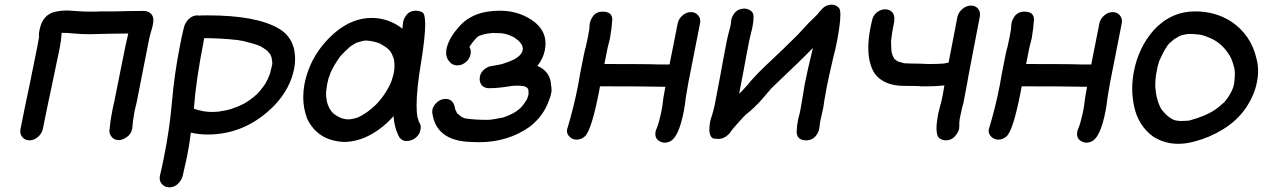

<svg xmlns="http://www.w3.org/2000/svg" viewBox="-20 -593 5426 825"><path d="M107 10Q87 10 76 -4Q67 -15 67 -28Q67 -33 68 -38Q86 -130 106 -223L140 -391L148 -435Q147 -438 147 -442Q147 -451 150 -465Q163 -531 219 -543Q244 -548 269 -548L315 -545Q342 -543 365 -543Q397 -543 413 -544H472Q536 -546 600 -546Q621 -545 632 -530Q639 -521 639 -505Q639 -495 636 -483Q633 -469 628 -454Q623 -439 615 -396Q579 -211 567 -152L558 -115Q551 -77 548 -39L547 -37Q544 -18 525.5 -4.5Q507 9 490 9Q470 9 459 -6Q450 -17 450 -31Q450 -35 451 -39Q454 -74 461 -109Q465 -132 471 -156Q483 -213 506 -331Q524 -422 531 -448V-449L445 -448Q426 -448 408 -447L364 -446Q331 -446 298 -449Q272 -452 245 -452Q243 -419 236 -384L224 -327L204 -231Q183 -134 164 -38Q159 -18 142.5 -4Q126 10 107 10Z M857 -429 854 -410Q822 -247 813 -126H814Q828 -120 859 -114H863Q874 -112 890 -112L916 -113Q917 -113 919.5 -113.5Q922 -114 924 -114Q926 -114 927 -115Q965 -120 987 -130L996 -133Q1033 -148 1046 -159Q1047 -159 1048.5 -160.5Q1050 -162 1053 -163Q1071 -176 1089 -193L1090 -195Q1096 -200 1109 -218L1120 -233L1121 -235Q1132 -254 1139 -274L1141 -280Q1145 -294 1148 -309Q1150 -316 1150 -323Q1150 -330 1148 -336V-339Q1148 -346 1142 -358V-359Q1133 -370 1129 -374Q1129 -375 1128 -375Q1127 -375 1127 -376Q1114 -386 1096 -396H1095Q1071 -406 1024 -417L1000 -421Q929 -429 857 -429ZM872 -527Q1084 -527 1180 -469Q1227 -441 1242 -388Q1248 -364 1248 -339Q1248 -319 1244 -298Q1227 -212 1160 -141Q1037 -15 872 -15Q835 -15 800 -23Q794 28 784 78Q775 121 765 163Q759 184 743.5 198Q728 212 707 212Q688 212 676 198Q666 187 666 172Q666 168 667 163Q677 121 685 80Q709 -39 719 -156Q729 -273 752 -390Q760 -434 771 -478Q777 -498 792.5 -512.5Q808 -527 829 -527L835 -526Q841 -527 872 -527Z M1382 -204 1381 -208Q1382 -207 1382 -204ZM1481 -80Q1499 -82 1517 -88Q1557 -106 1595 -143Q1596 -143 1596 -144Q1620 -169 1637 -196Q1662 -236 1666 -258Q1670 -267 1673 -285Q1675 -297 1675 -307V-313Q1675 -323 1673 -336L1674 -337H1673Q1671 -345 1663 -363Q1660 -366 1659 -370Q1647 -384 1645 -385Q1636 -393 1619 -402Q1616 -403 1615 -405Q1586 -417 1551 -419Q1549 -418 1542 -418L1517 -411Q1503 -406 1485 -393Q1462 -373 1442 -351Q1413 -310 1400 -280Q1394 -260 1392 -258L1386 -232L1382 -206Q1381 -199 1381 -191Q1381 -177 1384 -161Q1384 -159 1385 -155Q1393 -124 1413 -105Q1417 -103 1424 -97L1441 -88Q1458 -80 1481 -80ZM1666 -258 1667 -259 1668 -263ZM1459 17Q1344 12 1299 -85Q1283 -129 1283 -175Q1283 -202 1288 -230Q1314 -364 1423 -456Q1496 -516 1577 -516Q1649 -516 1709 -470L1712 -497Q1714 -511 1724 -525Q1738 -547 1768 -547Q1781 -547 1795 -540Q1807 -533 1807 -488Q1807 -435 1790 -329Q1770 -211 1770 -140Q1770 -109 1774 -87H1775L1780 -69Q1788 -60 1788 -46Q1788 -40 1786 -33Q1783 -15 1766 -1Q1749 13 1726 13Q1708 13 1696 -3Q1674 -44 1671 -94Q1628 -45 1573 -14.5Q1518 16 1459 17Z M2039 18 2005 17Q1851 13 1837 -112L1838 -121Q1840 -135 1853 -149Q1871 -168 1895 -168Q1930 -168 1936 -123L1945 -105L1949 -103Q1954 -97 1959 -94L1964 -90L1979 -84H1980Q2020 -78 2073 -78Q2088 -78 2103 -81L2141 -88L2150 -91Q2165 -96 2184 -106L2196 -113Q2205 -119 2213 -126L2223 -136Q2224 -138 2226 -140Q2228 -142 2229.5 -144.5Q2231 -147 2233.5 -150Q2236 -153 2238 -157Q2240 -161 2242 -163Q2246 -169 2246.5 -172.5Q2247 -176 2247.5 -176.5Q2248 -177 2249 -179L2251 -188V-199Q2251 -204 2250 -209L2249 -211Q2246 -215 2245 -216Q2244 -217 2242 -218L2231 -223H2227Q2218 -225 2201 -225Q2182 -225 2161 -221Q2119 -214 2077 -214Q2056 -216 2047 -231Q2041 -242 2041 -254Q2041 -259 2042 -264Q2045 -281 2060 -294Q2075 -307 2091 -309Q2130 -315 2144 -320Q2146 -320 2147 -321Q2174 -330 2185 -336L2195 -341Q2208 -350 2210 -352Q2212 -354 2214 -356Q2216 -358 2218 -361Q2220 -364 2221.5 -366Q2223 -368 2223 -369Q2223 -370 2226 -379Q2227 -383 2227 -385Q2227 -387 2226 -388L2224 -396L2222 -401Q2215 -410 2213.5 -412Q2212 -414 2210.5 -415.5Q2209 -417 2208.5 -417.5Q2208 -418 2190 -432Q2166 -444 2153 -447L2135 -450Q2126 -451 2105 -451H2102L2103 -452Q2075 -450 2054 -444Q2044 -441 2043 -440.5Q2042 -440 2040.5 -439.5Q2039 -439 2038 -438.5Q2037 -438 2035.5 -437Q2034 -436 2033 -435L2031 -434Q2007 -409 1997 -391Q2003 -382 2003 -370Q2003 -366 2002 -361Q1999 -345 1988 -332Q1969 -312 1945 -312Q1930 -312 1918 -321Q1897 -340 1897 -366Q1897 -373 1898 -380Q1907 -427 1949 -474Q2008 -547 2128 -547Q2203 -547 2262 -509Q2324 -469 2324 -406Q2324 -392 2321 -377Q2314 -341 2289 -310Q2345 -286 2348 -227Q2350 -216 2350 -207Q2350 -198 2348 -191Q2346 -179 2340 -165Q2317 -96 2257 -49Q2163 18 2039 18Z M2836 20Q2830 20 2824 18Q2796 9 2796 -17Q2796 -23 2797 -29Q2799 -35 2801.5 -41Q2804 -47 2806 -53L2809 -62Q2816 -87 2821 -110L2826 -137Q2829 -170 2839 -220L2771 -221Q2746 -222 2558 -222L2555 -205Q2522 -33 2493 -7Q2478 7 2457 7Q2439 7 2426 -7Q2416 -17 2416 -32Q2416 -35 2417 -39L2418 -41Q2446 -134 2464 -227L2472 -273Q2493 -383 2497 -391L2507 -438Q2510 -453 2512 -467L2514 -492Q2517 -507 2527 -522Q2542 -543 2570 -543Q2611 -543 2611 -508Q2608 -468 2601 -428L2591 -388L2577 -318Q2773 -318 2809 -316H2857L2892 -493Q2896 -512 2912.5 -526.5Q2929 -541 2949 -541Q2968 -541 2980 -527Q2989 -516 2989 -502Q2989 -498 2988 -493L2938 -239L2927 -175Q2924 -147 2919 -119Q2897 -4 2860 14Q2848 20 2836 20Z M3444 10Q3405 10 3403 -25Q3404 -54 3410 -83Q3411 -88 3413.5 -95.5Q3416 -103 3421 -131L3425 -154Q3431 -193 3438 -232Q3448 -284 3473 -387Q3425 -337 3299 -218L3296 -215Q3292 -212 3290 -208L3275 -191Q3237 -144 3201 -114Q3185 -102 3171 -87Q3171 -86 3169.5 -85Q3168 -84 3167 -82Q3166 -80 3162 -77Q3127 -39 3114 -19Q3092 4 3067 4Q3064 4 3048 2.5Q3032 1 3028 -30Q3028 -49 3031 -69Q3034 -82 3039 -96Q3046 -119 3051 -142Q3083 -309 3087 -334L3103 -418Q3108 -442 3118 -478L3121 -495V-498Q3121 -501 3122 -506Q3124 -519 3134 -534Q3150 -556 3179 -556Q3191 -556 3204.5 -548Q3218 -540 3218 -521Q3218 -501 3214 -482Q3212 -468 3208 -455L3199 -417L3184 -338Q3179 -308 3156 -191L3158 -192L3166 -200Q3167 -200 3167.5 -201Q3168 -202 3169.5 -203Q3171 -204 3171 -205Q3194 -229 3206 -245Q3237 -280 3270 -311Q3364 -399 3398 -434L3409 -445L3422 -459Q3458 -499 3479 -518L3495 -534V-535L3507 -549Q3527 -573 3554 -573Q3572 -573 3585 -559Q3591 -552 3591 -529Q3591 -492 3576 -413Q3569 -377 3559 -340Q3539 -253 3533 -222L3522 -161L3518 -133L3504 -69L3500 -39Q3497 -25 3487 -11Q3471 10 3444 10Z M4043 10Q4031 10 4018 2Q4004 -7 4004 -41Q4004 -66 4011 -103Q4015 -121 4020 -139Q4023 -145 4031 -186L4038 -226Q4000 -222 3961 -222H3936Q3935 -224 3865 -224Q3779 -224 3739 -276Q3711 -319 3711 -388Q3711 -429 3721 -478L3727 -505Q3731 -526 3747.5 -539.5Q3764 -553 3784 -553Q3803 -553 3815 -539Q3823 -529 3823 -513Q3823 -506 3822 -498L3818 -478Q3812 -448 3809 -418L3808 -414L3809 -412V-401Q3809 -391 3810 -381Q3810 -375 3811 -371.5Q3812 -368 3812 -365Q3814 -361 3815 -356Q3820 -344 3823 -340Q3837 -330 3837 -329.5Q3837 -329 3838 -329Q3839 -329 3839.5 -328.5Q3840 -328 3866 -321H3870Q3881 -320 3898 -320Q3933 -320 3965 -318H3982Q4009 -318 4035 -320Q4037 -321 4043 -321.5Q4049 -322 4056 -324L4094 -521Q4099 -541 4116 -555Q4133 -569 4152 -569Q4172 -569 4183 -555Q4191 -545 4191 -531Q4191 -526 4190 -521L4141 -266Q4137 -239 4127 -189L4119 -147Q4114 -134 4104 -83L4102 -66V-51L4101 -39Q4098 -26 4087 -12Q4071 10 4043 10Z M4648 20Q4642 20 4636 18Q4608 9 4608 -17Q4608 -23 4609 -29Q4611 -35 4613.5 -41Q4616 -47 4618 -53L4621 -62Q4628 -87 4633 -110L4638 -137Q4641 -170 4651 -220L4583 -221Q4558 -222 4370 -222L4367 -205Q4334 -33 4305 -7Q4290 7 4269 7Q4251 7 4238 -7Q4228 -17 4228 -32Q4228 -35 4229 -39L4230 -41Q4258 -134 4276 -227L4284 -273Q4305 -383 4309 -391L4319 -438Q4322 -453 4324 -467L4326 -492Q4329 -507 4339 -522Q4354 -543 4382 -543Q4423 -543 4423 -508Q4420 -468 4413 -428L4403 -388L4389 -318Q4585 -318 4621 -316H4669L4704 -493Q4708 -512 4724.5 -526.5Q4741 -541 4761 -541Q4780 -541 4792 -527Q4801 -516 4801 -502Q4801 -498 4800 -493L4750 -239L4739 -175Q4736 -147 4731 -119Q4709 -4 4672 14Q4660 20 4648 20Z M5043 25Q4984 25 4935 -6Q4870 -54 4853 -137Q4845 -174 4845 -212Q4845 -248 4852 -285Q4872 -389 4937 -463Q5011 -544 5116 -544Q5201 -544 5268 -502Q5355 -445 5379 -341Q5386 -314 5386 -286Q5386 -264 5381 -241Q5371 -186 5334 -130Q5296 -75 5237 -38.5Q5178 -2 5116 14Q5078 25 5043 25ZM5052 -73Q5068 -73 5079 -74L5090 -75Q5161 -94 5203 -123Q5217 -132 5237 -151Q5238 -152 5239 -152Q5265 -181 5278 -215Q5278 -218 5279 -218L5283 -234Q5286 -258 5286 -275Q5286 -293 5283 -303V-305L5282 -306Q5275 -335 5264 -354Q5264 -355 5263 -355Q5231 -408 5179 -430Q5144 -445 5126 -445Q5115 -447 5089 -447Q5077 -447 5052 -440L5051 -439Q5042 -435 5035.5 -430.5Q5029 -426 5027 -426L5006 -408Q4989 -393 4961 -331Q4954 -310 4950 -286Q4944 -259 4944 -221Q4948 -163 4970 -124Q5009 -74 5044 -74Z"/></svg>

Font: Bad Comic
Style: Italic
Weight: 400
Italic angle: -11°
Designer: GGBotNet
Foundry: GGBotNet
Version: 0.95